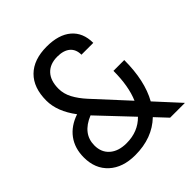

<svg xmlns="http://www.w3.org/2000/svg" viewBox="-193 -837 981 981"><g transform="rotate(-45 297.0 -346.5)"><path d="M486.8 0 426.3 -64.5Q349.1 9.8 225.6 9.8Q136.2 9.8 83.7 -38.1Q31.2 -85.9 31.2 -168Q31.2 -234.4 65.4 -280.8Q99.6 -327.1 163.1 -348.6Q101.1 -430.7 101.1 -508.8Q101.1 -602.1 152.3 -652.6Q203.6 -703.1 297.9 -703.1Q384.3 -703.1 431.9 -662.6Q479.5 -622.1 479.5 -547.9H394Q394 -586.9 369.4 -607.7Q344.7 -628.4 299.8 -628.4Q246.6 -628.4 217.3 -597.2Q188 -565.9 188 -507.8Q188 -471.2 206.5 -436.3Q225.1 -401.4 257.3 -366.2L419.4 -189.9Q451.2 -263.7 451.2 -374H529.3Q529.3 -224.6 475.6 -128.9L593.8 0ZM374 -119.6 207.5 -295.9Q112.8 -257.3 112.8 -172.9Q112.8 -123 146.2 -94Q179.7 -64.9 237.3 -64.9Q320.8 -64.9 374 -119.6Z"/></g></svg>

Font: Cascadia Code PL SemiLight
Style: Regular
Weight: 350
Monospace: yes
Designer: Aaron Bell
Foundry: Saja Typeworks
Version: Version 2404.023; ttfautohint (v1.8.4)